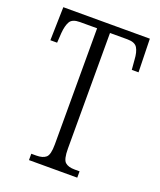

<svg xmlns="http://www.w3.org/2000/svg" viewBox="-134 -798 735 882"><g transform="rotate(20 234.0 -357.0)"><path d="M114 0V-31H138Q170 -31 185.5 -44.5Q201 -58 201 -108V-676H117Q80 -676 68.5 -656Q57 -636 54 -599L51 -551H18L22 -714H445L449 -551H416L412 -599Q410 -636 398 -656Q386 -676 349 -676H264V-111Q264 -59 279 -45Q294 -31 326 -31H350V0Z"/></g></svg>

Font: Noto Serif Ethiopic ExtraCondensed Light
Style: Regular
Weight: 300
Width: 2
Designer: Monotype Design Team
Foundry: Monotype Imaging Inc.
Version: Version 2.102; ttfautohint (v1.8.4.7-5d5b)